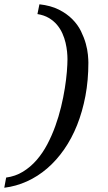

<svg xmlns="http://www.w3.org/2000/svg" viewBox="-68 -738 506 902"><path d="M347.2 -443.8Q347.2 -360.8 333.3 -287.1Q319.3 -213.4 294.2 -150.4Q269 -87.4 233.2 -35.9Q197.3 15.6 153.6 53.2Q109.9 90.8 58.8 114Q7.8 137.2 -47.9 144L-39.1 96.2Q4.4 90.3 39.8 68.6Q75.2 46.9 103.8 14.2Q132.3 -18.6 154.1 -59.8Q175.8 -101.1 191.9 -145.8Q208 -190.4 219 -236.1Q230 -281.7 236.6 -323.5Q243.2 -365.2 246.1 -400.6Q249 -436 249 -460Q249 -475.1 247.1 -495.1Q245.1 -515.1 240 -537.1Q234.9 -559.1 225.1 -581.1Q215.3 -603 199.7 -621.6Q184.1 -640.1 161.4 -653.6Q138.7 -667 107.9 -671.9L117.2 -717.8Q170.4 -711.9 208.3 -692.9Q246.1 -673.8 271.7 -647.9Q297.4 -622.1 312.3 -591.8Q327.1 -561.5 335 -533.2Q342.8 -504.9 345 -481Q347.2 -457 347.2 -443.8Z"/></svg>

Font: Charis SIL CyrE
Style: Italic
Weight: 400
Italic angle: -11°
Foundry: SIL International
Version: Version 5.000